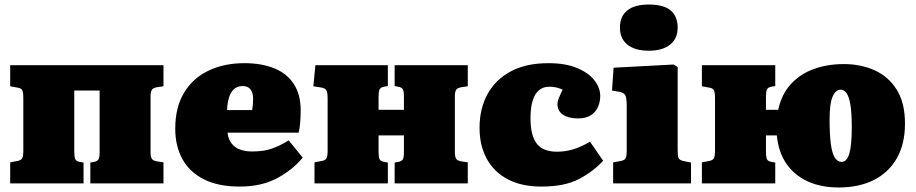

<svg xmlns="http://www.w3.org/2000/svg" viewBox="-20 -810 4044 848"><path d="M25 0V-93L57 -99Q73 -102 78 -111Q83 -120 83 -146V-376Q83 -402 78 -411.5Q73 -421 57 -423L25 -429V-522H702V-429L675 -425Q656 -422 650.5 -413Q645 -404 645 -384V-138Q645 -118 650.5 -109Q656 -100 675 -97L702 -93V0H379V-92L395 -95Q411 -98 415.5 -107Q420 -116 420 -137V-410H308V-139Q308 -118 312 -108Q316 -98 332 -95L349 -92V0Z M1039 14Q943 14 879.5 -18.5Q816 -51 785 -108.5Q754 -166 754 -241Q754 -337 793.5 -401.5Q833 -466 902 -498.5Q971 -531 1059 -531Q1136 -531 1192 -508Q1248 -485 1278 -438.5Q1308 -392 1308 -323Q1308 -297 1306 -271Q1304 -245 1299 -224H985Q988 -196 1002 -177.5Q1016 -159 1039 -150Q1062 -141 1093 -141Q1146 -141 1182 -154Q1218 -167 1255 -190L1317 -114Q1273 -60 1204 -23Q1135 14 1039 14ZM983 -324H1094Q1096 -339 1097 -351Q1098 -363 1098 -374Q1098 -400 1086.5 -415Q1075 -430 1052 -430Q1027 -430 1012 -415Q997 -400 990.5 -376.5Q984 -353 983 -324Z M1369 0V-93L1401 -99Q1417 -102 1422 -111Q1427 -120 1427 -146V-376Q1427 -402 1421 -411.5Q1415 -421 1401 -423L1364 -429L1373 -522H1693V-430L1676 -427Q1660 -424 1656 -414Q1652 -404 1652 -383V-325H1764V-385Q1764 -406 1759.5 -415Q1755 -424 1739 -427L1723 -430V-522H2046V-429L2019 -425Q2000 -422 1994.5 -413Q1989 -404 1989 -384V-138Q1989 -118 1994.5 -109Q2000 -100 2019 -97L2046 -93V0H1723V-92L1739 -95Q1755 -98 1759.5 -107Q1764 -116 1764 -137V-212H1652V-139Q1652 -118 1656 -108Q1660 -98 1676 -95L1693 -92V0Z M2372 14Q2283 14 2222 -18.5Q2161 -51 2129.5 -109.5Q2098 -168 2098 -245Q2098 -330 2133 -394Q2168 -458 2235.5 -494.5Q2303 -531 2402 -531Q2478 -531 2529 -509.5Q2580 -488 2605.5 -455Q2631 -422 2631 -386Q2631 -361 2621.5 -338.5Q2612 -316 2590.5 -301.5Q2569 -287 2531 -287Q2491 -287 2466.5 -303.5Q2442 -320 2442 -351Q2442 -361 2447.5 -375Q2453 -389 2465 -414Q2452 -420 2438 -423.5Q2424 -427 2406 -427Q2380 -427 2361.5 -412.5Q2343 -398 2333 -367Q2323 -336 2323 -288Q2323 -212 2350.5 -176Q2378 -140 2440 -140Q2475 -140 2508.5 -149.5Q2542 -159 2586 -184L2644 -100Q2601 -53 2537.5 -19.5Q2474 14 2372 14Z M2688 0V-93L2722 -99Q2738 -102 2743 -111Q2748 -120 2748 -146V-343Q2748 -376 2742 -388.5Q2736 -401 2713 -405L2683 -410L2690 -511L2955 -525L2973 -514V-146Q2973 -123 2976.5 -113Q2980 -103 2998 -99L3032 -92V0ZM2846 -586Q2785 -586 2751.5 -612.5Q2718 -639 2718 -689Q2718 -737 2750 -763.5Q2782 -790 2846 -790Q2911 -790 2942 -764Q2973 -738 2973 -688Q2973 -639 2939 -612.5Q2905 -586 2846 -586Z M3684 18Q3605 18 3546 -9.5Q3487 -37 3452.5 -88Q3418 -139 3411 -212H3363V-139Q3363 -118 3367 -108Q3371 -98 3387 -95L3404 -92V0H3080V-93L3112 -99Q3128 -102 3133 -111Q3138 -120 3138 -146V-376Q3138 -402 3133 -411.5Q3128 -421 3112 -423L3080 -429V-522H3404V-430L3387 -427Q3371 -424 3367 -414Q3363 -404 3363 -383V-325H3417Q3432 -394 3473.5 -439Q3515 -484 3575 -505.5Q3635 -527 3707 -527Q3782 -527 3843 -499.5Q3904 -472 3940.5 -414Q3977 -356 3977 -264Q3977 -175 3941.5 -112Q3906 -49 3840.5 -15.5Q3775 18 3684 18ZM3697 -95Q3720 -95 3731 -131Q3742 -167 3742 -247Q3742 -311 3736 -347Q3730 -383 3719 -398.5Q3708 -414 3692 -414Q3671 -414 3657.5 -383.5Q3644 -353 3644 -281Q3644 -215 3649.5 -174Q3655 -133 3667 -114Q3679 -95 3697 -95Z"/></svg>

Font: Literata Black
Style: Regular
Weight: 900
Designer: Latin by Veronika Burian and Jose Scaglione. Greek by Irene Vlachou. Cyrillic by Vera Evstafieva.
Foundry: TypeTogether
Version: Version 3.103;gftools[0.9.29]